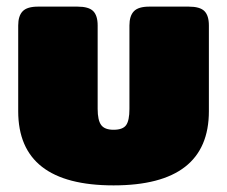

<svg xmlns="http://www.w3.org/2000/svg" viewBox="-20 -545 686 580"><path d="M35 -209V-468Q35 -497 48.5 -511Q62 -525 95 -525H214Q248 -525 261.5 -511.5Q275 -498 275 -468V-216Q275 -182 285.5 -167.5Q296 -153 323 -153Q351 -153 361 -167Q371 -181 371 -216V-468Q371 -497 384.5 -511Q398 -525 431 -525H550Q584 -525 597.5 -511.5Q611 -498 611 -468V-209Q611 15 323 15Q35 15 35 -209Z"/></svg>

Font: Mitr
Style: Bold
Weight: 700
Designer: Thanarat Vachiruckul
Foundry: Cadson Demak
Version: Version 1.002